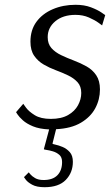

<svg xmlns="http://www.w3.org/2000/svg" viewBox="-20 -530 459 801"><path d="M77 -97Q77 -97 88.5 -81Q100 -65 125 -49.5Q150 -34 192 -34Q236 -34 264 -50Q292 -66 305.5 -91Q319 -116 319 -142Q319 -170 303.5 -187Q288 -204 264 -215.5Q240 -227 213 -237Q186 -247 162 -261Q138 -275 122.5 -297.5Q107 -320 107 -356Q107 -405 132 -439Q157 -473 200 -491.5Q243 -510 295 -510Q332 -510 359.5 -499.5Q387 -489 403 -478Q419 -467 419 -467L406 -424Q406 -424 391 -435Q376 -446 351 -457Q326 -468 295 -468Q243 -468 211 -441.5Q179 -415 179 -375Q179 -347 194.5 -329.5Q210 -312 235 -300Q260 -288 288 -277.5Q316 -267 341 -253Q366 -239 381.5 -216Q397 -193 397 -157Q397 -115 377.5 -78.5Q358 -42 317.5 -18Q277 6 214 9L199 69Q199 71 211.5 73.5Q224 76 241 83Q258 90 271 104.5Q284 119 284 145Q284 190 254.5 220.5Q225 251 166 251Q133 251 114 240.5Q95 230 87.5 219.5Q80 209 80 209L100 189Q100 189 106.5 197Q113 205 126.5 213Q140 221 162 221Q200 221 219.5 201Q239 181 239 146Q239 126 227.5 116Q216 106 201 101.5Q186 97 174.5 95.5Q163 94 163 92L185 10Q144 8 117.5 -3Q91 -14 75.5 -28Q60 -42 53.5 -52Q47 -62 47 -62Z"/></svg>

Font: Arsenal SC
Style: Italic
Weight: 400
Italic angle: -9.10001°
Designer: Andrij Shevchenko
Foundry: Stairsfor
Version: Version 2.001; ttfautohint (v1.8.4.7-5d5b)